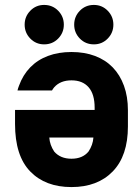

<svg xmlns="http://www.w3.org/2000/svg" viewBox="-20 -750 560 779"><path d="M364 -313Q364 -368 339.5 -396Q315 -424 270 -424Q225 -424 200 -396Q195 -390 191 -383H51Q53 -392 57 -402Q73 -446 102.5 -476.5Q132 -507 174.5 -523Q217 -539 270 -539Q323 -539 365.5 -523Q408 -507 437.5 -476.5Q467 -446 483 -402Q499 -358 499 -303V-237Q499 -118 437.5 -54.5Q376 9 270 9Q164 9 102.5 -54.5Q41 -118 41 -247V-304H364ZM200 -135Q225 -106 270 -106Q315 -106 339 -135Q357 -162 359 -192H180Q182 -162 200 -135ZM159 -570Q126 -570 103 -593.5Q80 -617 80 -650Q80 -683 103 -706.5Q126 -730 159 -730Q193 -730 216 -706.5Q239 -683 239 -650Q239 -617 216 -593.5Q193 -570 159 -570ZM361 -570Q327 -570 304 -593.5Q281 -617 281 -650Q281 -683 304 -706.5Q327 -730 361 -730Q394 -730 417 -706.5Q440 -683 440 -650Q440 -617 417 -593.5Q394 -570 361 -570Z"/></svg>

Font: Golos UI
Style: Bold
Weight: 700
Designer: A.Korolkova, Vitaly Kuzmin
Foundry: ParaType Ltd
Version: Version 2.000